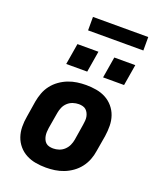

<svg xmlns="http://www.w3.org/2000/svg" viewBox="-166 -1017 931 1126"><g transform="rotate(20 300.0 -454.5)"><path d="M258 8Q225 8 193.5 2.5Q162 -3 134.5 -17.5Q107 -32 87 -55.5Q67 -79 57 -108Q47 -137 46.5 -169.5Q46 -202 52 -235L68 -335Q73 -363 83 -390Q93 -417 111 -440.5Q129 -464 153.5 -481.5Q178 -499 205 -509.5Q232 -520 260 -524Q288 -528 316 -528Q348 -528 380 -522.5Q412 -517 439 -502.5Q466 -488 486 -464.5Q506 -441 516 -412Q526 -383 526.5 -350.5Q527 -318 522 -285L505 -185Q501 -157 490.5 -130Q480 -103 462 -79.5Q444 -56 419.5 -38.5Q395 -21 368 -10.5Q341 0 313 4Q285 8 258 8ZM260 -112Q278 -112 296 -118Q314 -124 328.5 -137.5Q343 -151 351 -168.5Q359 -186 362 -204L378 -304Q380 -317 381 -329.5Q382 -342 380 -353.5Q378 -365 372.5 -376Q367 -387 358.5 -394.5Q350 -402 338 -405Q326 -408 314 -408Q296 -408 277.5 -402Q259 -396 244.5 -382.5Q230 -369 222.5 -351.5Q215 -334 212 -316L195 -216Q193 -203 192.5 -190.5Q192 -178 194 -166.5Q196 -155 201 -144Q206 -133 214.5 -125.5Q223 -118 235 -115Q247 -112 260 -112ZM393 -604 415 -736H546L524 -604ZM163 -604 185 -736H316L294 -604ZM216 -833V-917H561V-833Z"/></g></svg>

Font: Iosevka SS04 Hv Ex Obl
Style: Regular
Weight: 900
Width: 7
Italic angle: -9°
Monospace: yes
Designer: Belleve Invis
Foundry: Belleve Invis
Version: Version 19.0.0; ttfautohint (v1.8.4)